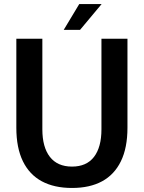

<svg xmlns="http://www.w3.org/2000/svg" viewBox="-20 -920 714 952"><path d="M337 12Q249 12 187.5 -21Q126 -54 93.5 -120.5Q61 -187 61 -287V-728H190V-279Q190 -190 227.5 -142Q265 -94 337 -94Q409 -94 446 -142Q483 -190 483 -279V-728H612V-287Q612 -187 579.5 -120.5Q547 -54 486 -21Q425 12 337 12ZM296 -772 373 -900H484L377 -772Z"/></svg>

Font: Murecho Thin Medium
Style: Regular
Weight: 500
Version: Version 1.010